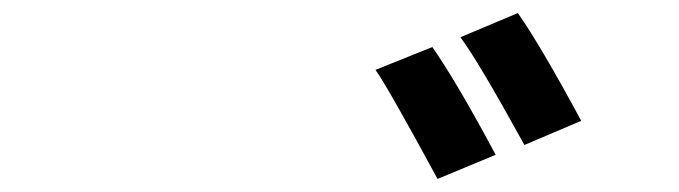

<svg xmlns="http://www.w3.org/2000/svg" viewBox="-20 -796 1040 294"><path d="M642 -724Q679 -671 739 -559L650 -522Q573 -664 555 -689ZM773 -776Q808 -726 870 -611L783 -574Q712 -703 685 -739Z"/></svg>

Font: Noto Sans Korean Bold
Style: Bold
Weight: 700
Designer: Ryoko NISHIZUKA  (kana & ideographs); Paul D. Hunt (Latin, Greek & Cyrillic); Wenlong ZHANG  (bopomofo); Sandoll Communi
Foundry: Adobe Systems Incorporated
Version: Version 1.000;PS 1;hotconv 1.0.78;makeotf.lib2.5.61930